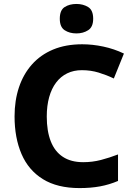

<svg xmlns="http://www.w3.org/2000/svg" viewBox="-20 -950 683 980"><path d="M397.6 -591.8Q356.1 -591.8 322.9 -575.6Q289.7 -559.5 266.5 -528.7Q243.2 -498 231 -454.3Q218.7 -410.5 218.7 -355Q218.7 -281.1 239.1 -228.9Q259.5 -176.7 300.9 -149.5Q342.2 -122.2 404.7 -122.2Q451.7 -122.2 495.4 -133.6Q539.1 -145 582.4 -161.7V-26.4Q537.7 -7.4 490.5 1.3Q443.3 10 386.3 10Q272.6 10 198.9 -35.7Q125.2 -81.3 89.8 -164Q54.3 -246.7 54.3 -356Q54.3 -437 76.8 -504.3Q99.3 -571.7 143.1 -621Q186.9 -670.3 251.3 -697.2Q315.6 -724 399.3 -724Q452.3 -724 507.3 -712.3Q562.3 -700.7 612.5 -676.6L561 -549.4Q523.9 -567.1 483.8 -579.4Q443.6 -591.8 397.6 -591.8ZM370.2 -929.8Q404.4 -929.8 430 -914Q455.6 -898.1 455.6 -854.3Q455.6 -812.1 430 -795.8Q404.4 -779.4 370.2 -779.4Q334.7 -779.4 310 -795.8Q285.2 -812.1 285.2 -854.3Q285.2 -898.1 310 -914Q334.7 -929.8 370.2 -929.8Z"/></svg>

Font: Noto Sans Oriya
Style: Regular
Weight: 400
Designer: Amélie Bonet and Sol Matas
Foundry: Google LLC
Version: Version 2.006